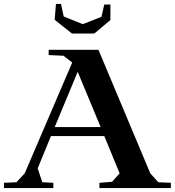

<svg xmlns="http://www.w3.org/2000/svg" viewBox="-65 -959 891 979"><path d="M331.1 -592.8 213.9 -311H448.2ZM-44.9 0V-26.9L19 -29.8L61 -75.2L303.2 -640.1L258.8 -674.8L183.1 -678.2V-705.1H437L701.2 -75.2L742.2 -29.8L806.2 -26.9V0H441.9V-26.9L506.8 -32.2L544.9 -75.2L466.8 -265.1H194.8L127 -100.1L150.9 -29.8L207 -26.9V0ZM213.9 -857.9 301.8 -788.1H416L498 -856.9V-936H466.8L452.1 -873L356.9 -835.9L259.8 -875L246.1 -939H220.2Z"/></svg>

Font: Ortica Angular Bold
Style: Regular
Weight: 700
Designer: Benedetta Bovani
Foundry: Collletttivo
Version: Version 2.000;Glyphs 3.1.2 (3151)